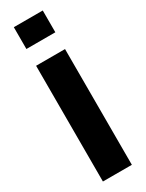

<svg xmlns="http://www.w3.org/2000/svg" viewBox="-212 -831 654 862"><g transform="rotate(-30 115.0 -400.0)"><path d="M40 -687V-800H190V-687ZM40 0V-600H190V0Z"/></g></svg>

Font: Big Shoulders Text Black
Style: Regular
Weight: 900
Designer: Patric King
Foundry: XO Type Co
Version: Version 1.000; ttfautohint (v1.8.2)